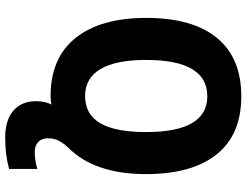

<svg xmlns="http://www.w3.org/2000/svg" viewBox="-125 -640 950 740"><g transform="rotate(90 350.0 -270.0)"><path d="M370 66Q370 30 383 7Q368 10 350 10Q203 10 126 -86.5Q49 -183 49 -359Q49 -537 126 -631Q203 -725 351 -725Q499 -725 575 -630Q651 -535 651 -358Q651 -160 550 -59Q531 -39 522 -20.5Q513 -2 513 20Q513 44 527 57.5Q541 71 565 71Q600 71 631 61V170Q576 185 511 185Q443 185 406.5 153.5Q370 122 370 66ZM489 -358Q489 -594 351 -594Q211 -594 211 -358Q211 -242 246 -182.5Q281 -123 350 -123Q421 -123 455 -181.5Q489 -240 489 -358Z"/></g></svg>

Font: Noto Sans Georgian Bold Narrow
Style: Regular
Weight: 700
Width: 4
Designer: Monotype Design team
Foundry: Monotype Imaging Inc.
Version: Version 1.000